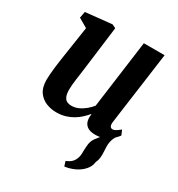

<svg xmlns="http://www.w3.org/2000/svg" viewBox="-191 -690 984 1062"><g transform="rotate(30 301.5 -159.5)"><path d="M378.2 247.2 368.7 216.9Q390.8 208 402.8 196.3Q414.7 184.6 420.7 167.8Q427.1 152 427 132Q426.9 111.9 428.9 89.8Q430.3 54.5 447.7 32.8Q465.2 11.2 478.8 -6.8L554.3 -49.2Q538.8 -30.2 532 -9.9Q525.2 10.4 525.5 34.4Q526 51.4 527.1 69.7Q528.2 87.9 526.3 105.4Q524.5 123 516.6 138.7Q513.4 167.4 493.2 190.4Q473 213.5 442.6 228.2Q412.1 242.8 378.2 247.2ZM188.4 10Q156.6 10 125.7 -1.8Q94.9 -13.7 74.3 -41.4Q53.8 -69.2 53.1 -117.4Q53.1 -134.9 54.7 -155.9Q56.3 -176.8 59.1 -200Q62 -223.1 65.3 -246.9Q68.7 -270.7 72.2 -293.2L99.8 -475.6L41.7 -509.3L49.1 -549.9L216.7 -567.4L239.8 -556L205.9 -289.2Q203.4 -267.7 200.3 -246.3Q197.2 -224.9 194.5 -205.1Q191.9 -185.2 190.2 -168Q188.5 -150.8 188.5 -137.4Q188.5 -109.4 194.8 -93.2Q201.1 -77 213.4 -70.2Q225.7 -63.4 244 -63.4Q266.3 -63.4 287.8 -73.1Q309.2 -82.7 327.8 -98.2Q346.4 -113.7 360.2 -130.8L418.4 -563.4H551L487.7 -100.9Q485.2 -81.7 490.5 -72.9Q495.7 -64.2 505.6 -64.2Q514.6 -64.2 524.4 -69.6Q534.3 -75 552.7 -89.8L566 -59.2Q561.3 -51.3 544.5 -34.7Q527.6 -18.2 500.5 -4.3Q473.4 9.7 438.3 9.7Q401.9 9.7 383.5 -5.5Q365 -20.7 362.7 -46.6Q362.4 -49.1 362.2 -52.8Q362 -56.4 362.2 -60.7Q362.5 -65 363 -69.5Q363.5 -74 364 -78L362.3 -79Q348.8 -63 332 -47.2Q315.1 -31.4 293.7 -18.5Q272.2 -5.6 246.2 2.2Q220.1 10 188.4 10Z"/></g></svg>

Font: Merriweather 7pt Light
Style: Italic
Weight: 300
Italic angle: -7.8°
Designer: Eben Sorkin
Foundry: Eben Sorkin
Version: Version 2.200;gftools[0.9.31]